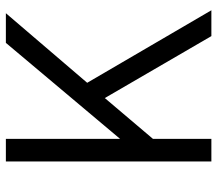

<svg xmlns="http://www.w3.org/2000/svg" viewBox="-63 -677 740 654"><g transform="rotate(-90 307.0 -350.0)"><path d="M84 0V-700H161V-311L488 -700H589L352 -423L599 0H511L300 -363L161 -199V0Z"/></g></svg>

Font: Haskoy
Style: Regular
Weight: 400
Designer: Ertekin Erdin
Foundry: Ertekin Erdin
Version: Version 1.500